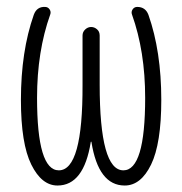

<svg xmlns="http://www.w3.org/2000/svg" viewBox="-20 -540 540 569"><path d="M150.4 9.8Q103.5 9.8 72.8 -52.2Q42 -114.3 42 -244.1Q42 -387.7 80.1 -496.1Q88.9 -520.5 113.3 -519.5Q122.1 -519.5 127 -512.2Q131.8 -504.9 128.9 -497.1Q89.8 -387.7 89.8 -250Q89.8 -35.2 154.3 -35.2Q225.6 -35.2 224.6 -289.1V-434.6Q224.6 -445.3 232.4 -452.6Q240.2 -460 250 -460Q259.8 -460 267.6 -453.1Q275.4 -446.3 275.4 -434.6V-289.1Q275.4 -35.2 345.7 -35.2Q410.2 -35.2 410.2 -250Q410.2 -387.7 371.1 -497.1Q368.2 -504.9 373 -512.2Q377.9 -519.5 386.7 -519.5Q411.1 -519.5 419.9 -496.1Q458 -387.7 458 -244.1Q458 -114.3 427.7 -52.2Q397.5 9.8 349.6 9.8Q271.5 9.8 251 -119.1Q251 -120.1 250 -120.1Q249 -120.1 249 -119.1Q228.5 9.8 150.4 9.8Z"/></svg>

Font: Rounded Mgen+ 2m light
Style: Regular
Weight: 200
Designer: [Source Han Sans]
Ryoko NISHIZUKA  (kana & ideographs); Paul D. Hunt (Latin, Greek & Cyrillic); Wenlong ZHANG  (bopomofo
Version: Version 1.059.20150602